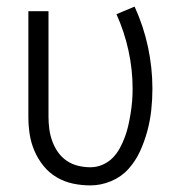

<svg xmlns="http://www.w3.org/2000/svg" viewBox="-20 -554 540 582"><path d="M254 8Q227 8 201 2.5Q175 -3 152 -16.5Q129 -30 112 -51Q95 -72 84.5 -96.5Q74 -121 70 -147Q66 -173 66 -200V-520H127V-200Q127 -181 129.5 -162.5Q132 -144 138.5 -126Q145 -108 156 -92.5Q167 -77 182.5 -66.5Q198 -56 216.5 -51.5Q235 -47 254 -47Q273 -47 290.5 -54.5Q308 -62 321 -75Q334 -88 343 -104.5Q352 -121 358.5 -138.5Q365 -156 369 -174Q373 -192 376 -210.5Q379 -229 380.5 -247.5Q382 -266 382 -285Q382 -343 369.5 -400.5Q357 -458 333 -511L388 -534Q415 -475 428.5 -412Q442 -349 442 -285Q442 -252 438.5 -220Q435 -188 426.5 -156.5Q418 -125 404.5 -95.5Q391 -66 369.5 -42Q348 -18 317 -5Q286 8 254 8Z"/></svg>

Font: Iosevka Light
Style: Regular
Weight: 300
Monospace: yes
Designer: Belleve Invis
Foundry: Belleve Invis
Version: Version 32.5.0; ttfautohint (v1.8.4)